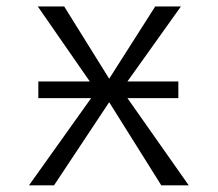

<svg xmlns="http://www.w3.org/2000/svg" viewBox="-20 -558 655 578"><path d="M142.6 0H67.2L254.4 -262.6H95.4V-312.8H250.3L93.8 -538.5H173.3L308.7 -321L447.2 -538.5H524.6L363.6 -312.8H516.9V-262.6H363.6L548.2 0H465.6L308.7 -250.3Z"/></svg>

Font: Fira Code Light
Style: Regular
Weight: 300
Monospace: yes
Designer: Carrois Corporate, Edenspiekermann AG, Nikita Prokopov
Foundry: Carrois Corporate, Edenspiekermann AG, Nikita Prokopov
Version: Version 6.000; ttfautohint (v1.8.2) -l 8 -r 50 -G 200 -x 14 